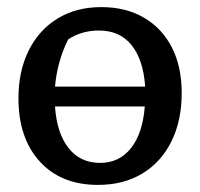

<svg xmlns="http://www.w3.org/2000/svg" viewBox="-20 -513 564 541"><path d="M256 8Q152 8 92 -58Q32 -124 32 -236Q32 -313 61 -371Q90 -429 142.5 -461Q195 -493 265 -493Q335 -493 386 -463Q437 -433 464.5 -379Q492 -325 492 -251Q492 -173 463 -114.5Q434 -56 381 -24Q328 8 256 8ZM172 -402Q141 -339 135 -269H389Q384 -344 351 -385.5Q318 -427 259 -427Q210 -427 172 -402ZM262 -54Q316 -54 349 -95.5Q382 -137 388 -213H135Q140 -138 173 -96Q206 -54 262 -54Z"/></svg>

Font: Piazzolla Medium
Style: Regular
Weight: 500
Designer: Juan Pablo del Peral
Foundry: Huerta Tipografica
Version: Version 1.330